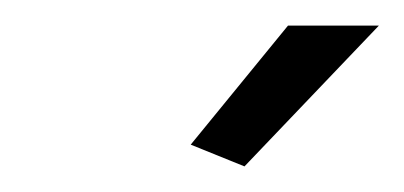

<svg xmlns="http://www.w3.org/2000/svg" viewBox="-20 -750 316 150"><path d="M171 -620 129 -637 205 -730H276Z"/></svg>

Font: Raleway
Style: Italic
Weight: 400
Italic angle: -12°
Designer: Matt McInerney, Pablo Impallari, Rodrigo Fuenzalida
Foundry: Matt McInerney, Pablo Impallari, Rodrigo Fuenzalida
Version: Version 4.026